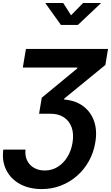

<svg xmlns="http://www.w3.org/2000/svg" viewBox="-29 -1057 747 1292"><path d="M-6.8 -50.3H142.6Q138.2 -8.8 153.6 22.9Q168.9 54.7 200 72.5Q231 90.3 272 90.3Q320.8 90.3 359.9 65.7Q398.9 41 424.6 -1Q450.2 -43 459 -96.2Q468.8 -156.7 452.9 -200.4Q437 -244.1 400.1 -268.1Q363.3 -292 310.1 -291.5H233.9L252 -399.4L491.2 -596.7V-602.5H124.5L145.5 -727.5H697.8L680.2 -620.1L403.8 -394L402.3 -387.2Q478.5 -381.3 530.3 -343Q582 -304.7 604 -241.9Q626 -179.2 612.3 -98.6Q601.1 -30.3 569.1 27.1Q537.1 84.5 488.8 126.7Q440.4 168.9 380.1 192.1Q319.8 215.3 252.4 215.3Q167.5 215.3 105.5 181.4Q43.5 147.5 13.2 87.2Q-17.1 26.9 -6.8 -50.3ZM396.5 -1036.6 449.2 -954.1 529.8 -1036.6H649.4V-1034.7L495.1 -889.2H380.9L276.9 -1034.7V-1036.6Z"/></svg>

Font: Inter 24pt
Style: Bold Italic
Weight: 700
Italic angle: -9.3988°
Version: Version 4.001;git-66647c0bb